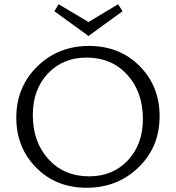

<svg xmlns="http://www.w3.org/2000/svg" viewBox="-20 -881 830 907"><path d="M559 -828 398 -711 237 -828 257 -861 398 -777 538 -861ZM734 -332Q734 -187 634.5 -90.5Q535 6 389 6Q245 6 151 -89Q57 -184 57 -325Q57 -470 156 -567Q255 -664 400 -664Q545 -664 639.5 -569Q734 -474 734 -332ZM401 -48Q513 -48 584 -123.5Q655 -199 655 -319Q655 -447 581 -528Q507 -609 389 -609Q277 -609 206 -533.5Q135 -458 135 -338Q135 -210 209 -129Q283 -48 401 -48Z"/></svg>

Font: EauTestInfant
Style: Regular
Weight: 400
Designer: Christian Thalmann (Catharsis Fonts)
Version: Version 0.001;PS 000.001;hotconv 1.0.88;makeotf.lib2.5.64775